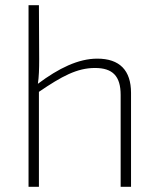

<svg xmlns="http://www.w3.org/2000/svg" viewBox="-20 -720 612 740"><path d="M355 -494C282 -494 206 -457 126 -397C130 -423 131 -455 131 -491L130 -700H90V0H130V-366C218 -426 277 -458 346 -458C414 -458 445 -427 445 -354V0H485V-362C485 -449 441 -494 355 -494Z"/></svg>

Font: Exo 2 Extra Light
Style: Regular
Weight: 250
Designer: Natanael Gama
Version: Version 1.001;PS 001.001;hotconv 1.0.88;makeotf.lib2.5.64775